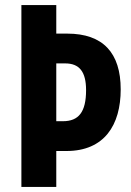

<svg xmlns="http://www.w3.org/2000/svg" viewBox="-20 -734 515 754"><path d="M454 -383C454 -526 385 -602 244 -602H201V-714H64V0H201V-141H241C390 -141 454 -243 454 -383ZM227 -258H201V-485H236C292 -485 318 -452 318 -380C318 -294 289 -258 227 -258Z"/></svg>

Font: Noto Sans Devanagari ExtraCondensed
Style: Bold
Weight: 700
Width: 2
Designer: Jelle Bosma - Monotype Design Team
Foundry: Monotype Imaging Inc.
Version: Version 2.004